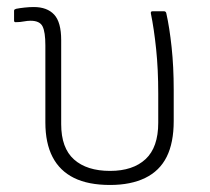

<svg xmlns="http://www.w3.org/2000/svg" viewBox="-20 -514 598 546"><path d="M293 12Q231 12 190.5 -8Q150 -28 129.5 -67.5Q109 -107 109 -166V-385Q109 -423 101 -439Q93 -455 67 -455Q58 -455 47.5 -453Q37 -451 27 -451Q20 -450 20 -455V-483Q20 -486 21.5 -487Q23 -488 26 -489Q36 -491 50 -492.5Q64 -494 76 -494Q114 -494 134 -472.5Q154 -451 154 -400V-161Q154 -93 190.5 -60.5Q227 -28 293 -28Q358 -28 394 -61.5Q430 -95 430 -165V-248Q430 -317 424 -374.5Q418 -432 409 -476Q408 -482 414 -482H446Q452 -482 453 -476Q462 -436 468 -380Q474 -324 474 -259V-170Q474 -108 454 -68Q434 -28 393 -8Q352 12 293 12Z"/></svg>

Font: Sofia Sans ExtraLight
Style: Regular
Weight: 250
Version: Version 4.100-B